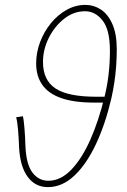

<svg xmlns="http://www.w3.org/2000/svg" viewBox="-20 -754 518 786"><path d="M176 12Q124 12 93 -30.5Q62 -73 58 -152Q57 -185 54 -221.5Q51 -258 46 -274L74 -278Q77 -265 80 -230.5Q83 -196 84 -158Q87 -82 112.5 -48Q138 -14 178 -14Q228 -14 271.5 -59Q315 -104 349.5 -181.5Q384 -259 408 -358Q419 -402 424.5 -449.5Q430 -497 430 -546Q430 -632 400 -670Q370 -708 328 -708Q282 -708 243 -677.5Q204 -647 180 -599.5Q156 -552 156 -500Q156 -426 207 -392Q258 -358 374 -358H422L414 -334H366Q283 -334 230.5 -352.5Q178 -371 153 -407Q128 -443 128 -494Q128 -539 144 -581.5Q160 -624 188 -658.5Q216 -693 252.5 -713.5Q289 -734 330 -734Q364 -734 393 -715Q422 -696 440 -655.5Q458 -615 458 -552Q458 -517 455.5 -483Q453 -449 448 -416Q443 -383 436 -352Q412 -248 373.5 -165.5Q335 -83 285 -35.5Q235 12 176 12Z"/></svg>

Font: Source Sans 3
Style: Italic
Weight: 200
Italic angle: -11°
Designer: Paul D. Hunt
Foundry: Adobe
Version: Version 3.046;hotconv 1.0.118;makeotfexe 2.5.65603